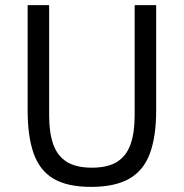

<svg xmlns="http://www.w3.org/2000/svg" viewBox="-20 -718 718 750"><path d="M88 -698H172V-266Q172 -200 188 -154.5Q204 -109 240.5 -86Q277 -63 339 -63Q401 -63 437.5 -86Q474 -109 490 -154.5Q506 -200 506 -266V-698H590V-286Q590 -185 565.5 -118.5Q541 -52 485 -20Q429 12 336 12Q243 12 189 -20Q135 -52 111.5 -118.5Q88 -185 88 -286Z"/></svg>

Font: IBM Plex Sans Var
Style: Regular
Weight: 400
Designer: Mike Abbink, Paul van der Laan, Pieter van Rosmalen
Foundry: Bold Monday
Version: Version 3.000